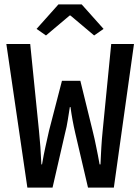

<svg xmlns="http://www.w3.org/2000/svg" viewBox="-20 -857 640 877"><path d="M105 0 9 -656H118L158 -260Q162 -219 164.5 -186Q167 -153 169 -106H172Q180 -153 187.5 -186Q195 -219 204 -260L263 -488H347L403 -260Q408 -240 412 -222Q416 -204 419.5 -186Q423 -168 427 -149Q431 -130 435 -106H439Q440 -130 441 -149Q442 -168 443 -186Q444 -204 445.5 -222Q447 -240 449 -260L488 -656H592L500 0H382L324 -248Q317 -278 311.5 -308Q306 -338 302 -368H299Q294 -338 289.5 -308Q285 -278 277 -248L220 0ZM190 -695 147 -725 247 -837H353L453 -725L410 -695L302 -786H298Z"/></svg>

Font: SauceCodePro Nerd Font Mono
Style: Regular
Weight: 500
Monospace: yes
Designer: Paul D. Hunt, Teo Tuominen
Foundry: Adobe Systems Incorporated
Version: Version 2.030;PS 1.000;hotconv 16.6.51;makeotf.lib2.5.65220;